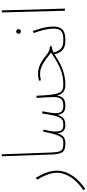

<svg xmlns="http://www.w3.org/2000/svg" viewBox="564 -1328 984 2173"><g transform="rotate(-90 1056.5 -242.0)"><path d="M4 230C106 163 211 50 211 -92C211 -165 184 -237 132 -328L109 -315C159 -231 187 -156 187 -92C187 29 100 137 -10 209Z M518 5C531 5 536 0 536 -7C536 -12 534 -18 522 -18C436 -18 421 -35 416 -165L396 -714H374L394 -154C399 -23 425 5 518 5Z M518 5C572 5 607 -6 635 -84C640 -10 681 5 729 5C798 5 823 -26 843 -83C852 -23 877 5 944 5C1005 5 1048 -10 1062 -89C1077 -26 1111 5 1181 5C1194 5 1199 0 1199 -7C1199 -12 1197 -18 1185 -18C1092 -19 1070 -48 1059 -322L1034 -320C1038 -275 1044 -172 1044 -125C1044 -48 1019 -18 945 -18C880 -18 862 -46 862 -110C862 -144 876 -218 883 -254L858 -258C828 -40 804 -18 728 -18C670 -18 654 -40 654 -110C654 -151 668 -207 676 -241L653 -247C611 -24 581 -18 522 -18Z M1181 5C1358 5 1450 -73 1528 -117C1560 5 1634 5 1697 5C1710 5 1715 0 1715 -7C1715 -12 1713 -18 1701 -18C1633 -18 1577 -19 1548 -128C1572 -140 1595 -148 1620 -148L1617 -171H1599C1528 -171 1456 -304 1310 -304C1283 -304 1255 -301 1229 -294L1233 -271C1263 -279 1284 -281 1310 -281C1391 -281 1452 -229 1548 -157C1394 -53 1307 -18 1185 -18Z M1787 -498C1801 -498 1813 -510 1813 -524C1813 -539 1801 -551 1787 -551C1772 -551 1760 -539 1760 -524C1760 -510 1772 -498 1787 -498ZM1697 5C1813 5 1842 -51 1842 -133C1842 -204 1823 -276 1791 -363L1768 -354C1801 -262 1818 -198 1818 -129C1818 -62 1800 -18 1701 -18Z M2021 0H2045L2025 -714H2002Z"/></g></svg>

Font: Noto Sans Arabic UI Cn Th
Style: Regular
Weight: 100
Width: 3
Designer: Monotype Design Team, Nadine Chahine and Nizar Qandah
Foundry: Monotype Imaging Inc.
Version: Version 2.010